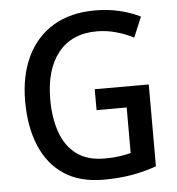

<svg xmlns="http://www.w3.org/2000/svg" viewBox="-52 -773 768 832"><g transform="rotate(-5 331.5 -357.0)"><path d="M361 -384H596V-28Q543 -9 487 0.5Q431 10 365 10Q263 10 194.5 -35Q126 -80 91 -163Q56 -246 56 -358Q56 -468 95 -550.5Q134 -633 209 -678.5Q284 -724 392 -724Q447 -724 496.5 -712.5Q546 -701 588 -680L551 -592Q516 -610 475 -621.5Q434 -633 391 -633Q283 -633 224 -560Q165 -487 165 -356Q165 -276 187 -213.5Q209 -151 256 -116Q303 -81 379 -81Q415 -81 442 -85Q469 -89 492 -95V-293H361Z"/></g></svg>

Font: Noto Sans Thai SemCond Med
Style: Regular
Weight: 500
Width: 4
Designer: Monotype Design Team
Foundry: Monotype Imaging Inc.
Version: Version 2.002; ttfautohint (v1.8.4.7-5d5b)